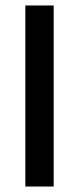

<svg xmlns="http://www.w3.org/2000/svg" viewBox="-20 -681 288 701"><path d="M72.5 0V-661H176V0Z"/></svg>

Font: Anek Gurmukhi Medium SemiExpanded
Style: Regular
Weight: 500
Width: 6
Version: Version 1.003